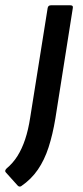

<svg xmlns="http://www.w3.org/2000/svg" viewBox="-70 -509 313 725"><path d="M110 -479Q112 -489 122 -489H196Q207 -489 205 -479L139 -61Q129 -1 113.5 47Q98 95 73 131.5Q48 168 10 194Q3 198 -3 192L-48 142Q-54 136 -45 127Q-21 107 -4 80Q13 53 25 17Q37 -19 44 -65Z"/></svg>

Font: Sofia Sans Semi Condensed SemiBold
Style: Italic
Weight: 600
Italic angle: -9°
Version: Version 4.100